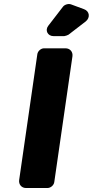

<svg xmlns="http://www.w3.org/2000/svg" viewBox="-20 -942 465 962"><path d="M401 -896 336 -920C323 -925 304 -919 296 -909L222 -813C204 -790 219 -761 248 -761H302C306 -761 320 -766 323 -768L410 -835C433 -854 429 -886 401 -896ZM252 -30 343 -660C346 -682 331 -700 308 -700H201C185 -700 169 -686 167 -670L76 -40C73 -18 88 0 110 0H218C234 0 250 -14 252 -30Z"/></svg>

Font: Trueno
Style: RoundBdIt
Weight: 700
Designer: Julieta Ulanovsky, Jasper
Foundry: Julieta Ulanovsky, Cannot Into Space Fonts
Version: Version 3.001